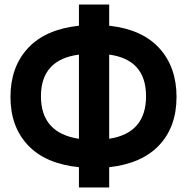

<svg xmlns="http://www.w3.org/2000/svg" viewBox="-20 -789 823 844"><path d="M327 35V-54Q180 -69 103 -150.5Q26 -232 26 -363Q26 -494 102.5 -577Q179 -660 327 -676V-769H460V-676Q605 -660 680.5 -577Q756 -494 756 -363Q756 -232 680 -151Q604 -70 460 -54V35ZM460 -179Q622 -204 622 -366Q622 -527 460 -549ZM327 -179V-549Q160 -527 160 -366Q160 -204 327 -179Z"/></svg>

Font: Raleway
Style: Bold
Weight: 700
Designer: Matt McInerney, Pablo Impallari, Rodrigo Fuenzalida
Foundry: Matt McInerney, Pablo Impallari, Rodrigo Fuenzalida
Version: Version 3.000